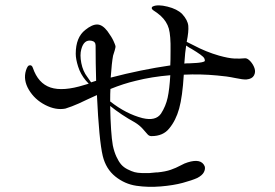

<svg xmlns="http://www.w3.org/2000/svg" viewBox="-20 -726 1040 725"><path d="M906 -506Q915 -506 925.5 -494.5Q936 -483 941 -468.5Q946 -454 939 -441Q932 -428 911 -426Q898 -425 867.5 -431.5Q837 -438 800 -441Q737 -447 674 -444Q669 -361 656.5 -316Q644 -271 619 -241Q596 -212 552 -212Q543 -212 537 -219Q531 -226 519 -239.5Q507 -253 489 -264Q438 -292 396 -326Q398 -222 406 -177Q411 -153 419.5 -134.5Q428 -116 437.5 -105Q447 -94 462 -86.5Q477 -79 488 -76Q499 -73 516.5 -72.5Q534 -72 543.5 -72.5Q553 -73 570 -75Q573 -75 575 -75Q605 -78 625 -85Q645 -92 661.5 -101Q678 -110 689 -113Q740 -129 753 -98Q756 -88 750 -76Q744 -64 725 -54Q705 -45 670 -35.5Q635 -26 587 -22Q539 -18 495 -24.5Q451 -31 415.5 -59.5Q380 -88 368 -137Q354 -196 346 -367Q332 -361 311 -351Q290 -341 278 -335.5Q266 -330 251.5 -324.5Q237 -319 227 -316Q191 -309 151 -329.5Q111 -350 89 -387Q67 -424 78 -460Q84 -478 90 -479Q100 -482 104 -470Q124 -411 171 -395.5Q218 -380 298 -405Q301 -406 306.5 -407.5Q312 -409 315 -410Q313 -412 309.5 -416Q306 -420 304 -422Q284 -446 275 -474.5Q266 -503 266 -523Q266 -585 302 -613Q328 -634 347.5 -633.5Q367 -633 386 -608Q402 -586 408.5 -571.5Q415 -557 416 -552.5Q417 -548 413 -535Q409 -522 407 -516Q402 -490 398 -433Q513 -463 623 -479Q624 -496 624 -534Q625 -591 617.5 -618Q610 -645 586 -667Q572 -679 559 -687Q553 -691 553 -695.5Q553 -700 558 -702Q576 -710 612.5 -701Q649 -692 668 -673Q689 -650 691 -628.5Q693 -607 685 -568Q685 -568 711 -555Q758 -530 807 -516Q843 -506 864.5 -505Q886 -504 906 -506ZM310 -435Q322 -417 324 -415Q327 -416 333.5 -418Q340 -420 343 -421Q341 -487 341 -554Q341 -569 326 -572Q297 -578 287 -540Q281 -519 287 -488Q293 -457 310 -435ZM588 -297Q606 -325 613 -357Q620 -389 623 -442Q552 -436 493 -421Q446 -410 397 -390Q396 -375 396 -343Q456 -296 518 -280Q568 -268 588 -297ZM676 -486Q683 -487 698 -487Q716 -488 724 -488.5Q732 -489 742.5 -491Q753 -493 753.5 -496.5Q754 -500 751.5 -505.5Q749 -511 736.5 -520Q724 -529 704 -541Q694 -546 683 -554Q679 -531 676 -486Z"/></svg>

Font: TsukuhouMincho
Style: Regular
Weight: 400
Designer: Iose
Foundry: Typographish
Version: Version 1.001; ttfautohint (v1.8.3)